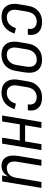

<svg xmlns="http://www.w3.org/2000/svg" viewBox="962 -1530 576 2540"><g transform="rotate(90 1250.0 -260.0)"><path d="M207 8Q177 8 149 2Q121 -4 98.5 -18.5Q76 -33 60.5 -55.5Q45 -78 38 -105Q31 -132 31 -161Q31 -190 36 -219L56 -339Q60 -364 68 -389Q76 -414 91 -436.5Q106 -459 126 -477.5Q146 -496 170 -507.5Q194 -519 219.5 -523.5Q245 -528 270 -528Q295 -528 319.5 -524Q344 -520 365 -510Q386 -500 403 -483.5Q420 -467 429.5 -445.5Q439 -424 441.5 -399Q444 -374 439 -349L438 -340H360L361 -346Q365 -369 361 -391Q357 -413 343 -428.5Q329 -444 308 -451Q287 -458 264 -458Q240 -458 215 -448.5Q190 -439 172.5 -419.5Q155 -400 146 -376Q137 -352 133 -328L113 -208Q110 -190 109 -172Q108 -154 112 -137Q116 -120 125 -105Q134 -90 147 -80Q160 -70 177.5 -66Q195 -62 213 -62Q236 -62 260 -71Q284 -80 302.5 -97.5Q321 -115 333 -137.5Q345 -160 352 -183L424 -165Q413 -130 393.5 -97Q374 -64 344.5 -39Q315 -14 278.5 -3Q242 8 207 8Z M703 8Q674 8 646.5 2Q619 -4 596.5 -19Q574 -34 559 -56.5Q544 -79 537.5 -106Q531 -133 531 -161.5Q531 -190 536 -219L556 -339Q560 -364 568 -389Q576 -414 591 -436.5Q606 -459 626 -477.5Q646 -496 670 -507.5Q694 -519 719.5 -523.5Q745 -528 770 -528Q799 -528 826.5 -522Q854 -516 876.5 -501Q899 -486 914.5 -463.5Q930 -441 936.5 -414Q943 -387 942.5 -358.5Q942 -330 938 -301L918 -181Q914 -156 905.5 -131Q897 -106 882.5 -83.5Q868 -61 848 -42.5Q828 -24 804 -12.5Q780 -1 754 3.5Q728 8 703 8ZM704 -62Q720 -62 737 -65.5Q754 -69 769.5 -77.5Q785 -86 797.5 -99Q810 -112 819 -127.5Q828 -143 833 -159.5Q838 -176 840 -192L860 -312Q863 -330 864 -347.5Q865 -365 862.5 -381.5Q860 -398 852.5 -413Q845 -428 832.5 -438.5Q820 -449 804 -453.5Q788 -458 770 -458Q754 -458 736.5 -454.5Q719 -451 704 -442.5Q689 -434 676 -421Q663 -408 654 -392.5Q645 -377 640.5 -360.5Q636 -344 633 -328L613 -208Q610 -190 609 -172.5Q608 -155 611 -138.5Q614 -122 621.5 -107Q629 -92 641 -81.5Q653 -71 669.5 -66.5Q686 -62 704 -62Z M1207 8Q1177 8 1149 2Q1121 -4 1098.5 -18.5Q1076 -33 1060.5 -55.5Q1045 -78 1038 -105Q1031 -132 1031 -161Q1031 -190 1036 -219L1056 -339Q1060 -364 1068 -389Q1076 -414 1091 -436.5Q1106 -459 1126 -477.5Q1146 -496 1170 -507.5Q1194 -519 1219.5 -523.5Q1245 -528 1270 -528Q1295 -528 1319.5 -524Q1344 -520 1365 -510Q1386 -500 1403 -483.5Q1420 -467 1429.5 -445.5Q1439 -424 1441.5 -399Q1444 -374 1439 -349L1438 -340H1360L1361 -346Q1365 -369 1361 -391Q1357 -413 1343 -428.5Q1329 -444 1308 -451Q1287 -458 1264 -458Q1240 -458 1215 -448.5Q1190 -439 1172.5 -419.5Q1155 -400 1146 -376Q1137 -352 1133 -328L1113 -208Q1110 -190 1109 -172Q1108 -154 1112 -137Q1116 -120 1125 -105Q1134 -90 1147 -80Q1160 -70 1177.5 -66Q1195 -62 1213 -62Q1236 -62 1260 -71Q1284 -80 1302.5 -97.5Q1321 -115 1333 -137.5Q1345 -160 1352 -183L1424 -165Q1413 -130 1393.5 -97Q1374 -64 1344.5 -39Q1315 -14 1278.5 -3Q1242 8 1207 8Z M1508 0 1594 -520H1673L1637 -304H1851L1887 -520H1966L1880 0H1801L1839 -234H1625L1587 0Z M2173 8Q2146 8 2122 0Q2098 -8 2080.5 -25Q2063 -42 2053 -65.5Q2043 -89 2040 -114.5Q2037 -140 2038.5 -166.5Q2040 -193 2044 -219L2094 -520H2173L2121 -208Q2118 -191 2117 -174Q2116 -157 2118 -140.5Q2120 -124 2126.5 -109Q2133 -94 2144.5 -83Q2156 -72 2171.5 -67Q2187 -62 2204 -62Q2227 -62 2250.5 -70.5Q2274 -79 2291.5 -97Q2309 -115 2318 -137.5Q2327 -160 2331 -183L2387 -520H2466L2380 0H2301L2314 -78Q2303 -59 2288 -42.5Q2273 -26 2254.5 -14Q2236 -2 2214.5 3Q2193 8 2173 8Z"/></g></svg>

Font: Iosevka Custom
Style: Italic
Weight: 400
Italic angle: -9°
Monospace: yes
Designer: Belleve Invis
Foundry: Belleve Invis
Version: Version 30.3.3; ttfautohint (v1.8.3)